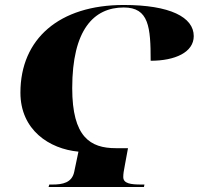

<svg xmlns="http://www.w3.org/2000/svg" viewBox="-20 -751 798 771"><path d="M175 0H558L560 -10H547C505 -10 475 -14 475 -40C475 -54 477 -64 482 -91L494 -156H445C343 -156 270 -200 270 -397C270 -631 356 -721 477 -721C578 -721 585 -642 585 -507C683 -507 758 -541 758 -606C758 -682 663 -731 477 -731C218 -731 62 -595 62 -379C62 -229 178 -153 295 -142L278 -61C269 -17 231 -10 191 -10H178Z"/></svg>

Font: Noto Serif Display Black
Style: Italic
Weight: 900
Italic angle: -12°
Designer: Monotype Design Team
Foundry: Monotype Imaging Inc.
Version: Version 2.009